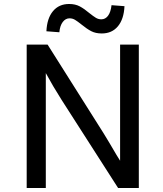

<svg xmlns="http://www.w3.org/2000/svg" viewBox="-20 -944 818 964"><path d="M114 -720H219L500 -275Q526 -233 565 -166L583 -137V-358V-720H677V0H573L289 -443Q244 -514 210 -577V-366V0H114ZM389 -821Q369 -837 356.5 -844.5Q344 -852 329 -852Q309 -852 295 -833.5Q281 -815 278 -782L213 -787Q216 -852 246 -888Q276 -924 327 -924Q358 -924 380.5 -912Q403 -900 429 -878Q449 -862 461.5 -854.5Q474 -847 489 -847Q509 -847 522.5 -865Q536 -883 540 -918L605 -913Q602 -848 572 -812Q542 -776 491 -776Q460 -776 438 -787.5Q416 -799 389 -821Z"/></svg>

Font: Nebula Sans Medium
Style: Regular
Weight: 500
Designer: Paul D. Hunt for Adobe (as Source Sans)
Foundry: Nebula Entertainment & Broadcasting LLC
Version: Version 1.010